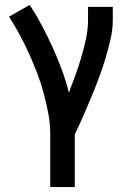

<svg xmlns="http://www.w3.org/2000/svg" viewBox="-20 -548 540 783"><path d="M185 215V0Q185 -43 177 -85Q169 -127 158 -168.5Q147 -210 131.5 -250Q116 -290 98.5 -329Q81 -368 60.5 -406Q40 -444 17 -480L101 -528Q128 -487 151 -443.5Q174 -400 194.5 -355Q215 -310 232 -264Q249 -218 261 -170Q275 -206 288 -242.5Q301 -279 312 -316Q323 -353 331 -391Q339 -429 339 -468V-520H440V-468Q440 -427 430.5 -386.5Q421 -346 409 -306.5Q397 -267 382.5 -228Q368 -189 352 -151Q336 -113 319.5 -75Q303 -37 285 0V215Z"/></svg>

Font: Iosevka Curly Semibold
Style: Regular
Weight: 600
Monospace: yes
Designer: Belleve Invis
Foundry: Belleve Invis
Version: Version 22.1.2; ttfautohint (v1.8.4)